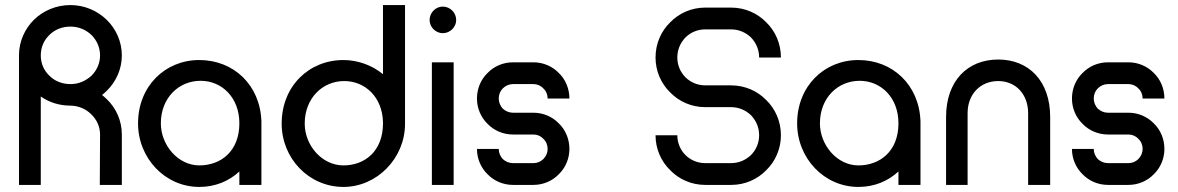

<svg xmlns="http://www.w3.org/2000/svg" viewBox="-20 -730 4650 758"><path d="M461 0V-199C461 -254 438 -304 401 -339C395 -345 389 -350 383 -355C389 -360 395 -365 401 -371C438 -407 461 -457 461 -511C461 -566 438 -616 401 -652C364 -688 313 -710 258 -710C202 -710 151 -688 114 -652C78 -616 55 -567 55 -512V-511V0H141V-349C174 -326 214 -313 258 -313H259C291 -312 319 -300 340 -279C362 -258 375 -230 375 -199L374 0ZM175 -431C153 -452 141 -480 141 -511C141 -543 153 -571 175 -592C196 -613 225 -625 258 -625C290 -625 319 -613 341 -592C362 -571 375 -543 375 -511C375 -480 362 -452 341 -431C319 -411 291 -398 259 -398H258C225 -398 196 -410 175 -431Z M1012 -243V-251C1007 -396 901 -493 767 -493C631 -493 525 -389 525 -243C525 -106 631 8 767 8C830 8 884 -15 925 -53V0H1012V-205ZM767 -77C682 -77 615 -158 615 -243C615 -343 685 -411 772 -411C855 -411 925 -346 925 -243C925 -133 852 -77 767 -77Z M1492 -710V-437C1450 -472 1393 -493 1336 -493C1199 -493 1092 -389 1092 -242C1092 -105 1199 8 1336 8C1468 8 1579 -105 1579 -241V-283V-710ZM1336 -77C1251 -77 1183 -156 1183 -242C1183 -342 1253 -410 1339 -410C1422 -410 1490 -346 1492 -247V-243C1492 -133 1420 -77 1336 -77Z M1685 0H1771V-484H1685ZM1781 -651C1781 -680 1757 -704 1728 -704C1700 -704 1676 -680 1676 -651C1676 -623 1700 -599 1728 -599C1757 -599 1781 -623 1781 -651Z M2086 0C2125 0 2161 -16 2186 -42C2212 -67 2228 -103 2228 -142C2228 -182 2212 -218 2186 -243C2161 -269 2125 -285 2086 -285H2005C1990 -285 1976 -291 1965 -301C1955 -312 1949 -326 1949 -341C1949 -357 1955 -371 1965 -381C1976 -392 1990 -398 2005 -398H2086C2101 -398 2115 -392 2125 -381C2136 -371 2142 -357 2142 -341H2228C2228 -381 2212 -417 2186 -442C2161 -468 2125 -484 2086 -484H2005C1966 -484 1930 -468 1905 -442C1879 -417 1863 -381 1863 -341C1863 -302 1879 -266 1905 -241C1930 -215 1966 -199 2005 -199H2086C2101 -199 2115 -193 2125 -182C2136 -172 2142 -158 2142 -142C2142 -127 2136 -113 2125 -102C2115 -92 2101 -86 2086 -86H2005C1990 -86 1976 -92 1965 -102C1955 -113 1949 -127 1949 -142H1863C1863 -103 1879 -67 1905 -42C1930 -16 1966 0 2005 0Z M2866 0H2867C2921 0 2970 -22 3005 -58C3041 -93 3063 -142 3063 -196C3063 -251 3041 -300 3005 -335C2970 -371 2921 -393 2866 -393H2764C2734 -393 2706 -405 2686 -425C2666 -445 2654 -473 2654 -503C2654 -534 2666 -561 2686 -582C2706 -602 2734 -614 2764 -614H2866C2897 -614 2924 -602 2945 -582C2965 -561 2977 -534 2977 -503H3063C3063 -558 3041 -607 3005 -642C2970 -678 2921 -700 2866 -700H2764C2710 -700 2661 -678 2626 -642C2590 -607 2568 -558 2568 -503C2568 -449 2590 -400 2626 -365C2661 -329 2710 -307 2764 -307H2866C2897 -307 2924 -295 2945 -275C2965 -254 2977 -227 2977 -196C2977 -166 2965 -138 2945 -118C2924 -98 2897 -86 2866 -86H2764C2734 -86 2706 -98 2686 -118C2666 -138 2654 -166 2654 -196H2568C2568 -142 2590 -93 2626 -58C2661 -22 2710 0 2764 0Z M3614 -243V-251C3609 -396 3503 -493 3369 -493C3233 -493 3127 -389 3127 -243C3127 -106 3233 8 3369 8C3432 8 3486 -15 3527 -53V0H3614V-205ZM3369 -77C3284 -77 3217 -158 3217 -243C3217 -343 3287 -411 3374 -411C3457 -411 3527 -346 3527 -243C3527 -133 3454 -77 3369 -77Z M3715 0H3800V-283C3800 -359 3851 -410 3921 -410C3989 -410 4039 -359 4039 -283V0H4126V-268C4126 -411 4041 -495 3921 -495C3800 -495 3715 -411 3715 -268Z M4435 0C4474 0 4510 -16 4535 -42C4561 -67 4577 -103 4577 -142C4577 -182 4561 -218 4535 -243C4510 -269 4474 -285 4435 -285H4354C4339 -285 4325 -291 4314 -301C4304 -312 4298 -326 4298 -341C4298 -357 4304 -371 4314 -381C4325 -392 4339 -398 4354 -398H4435C4450 -398 4464 -392 4474 -381C4485 -371 4491 -357 4491 -341H4577C4577 -381 4561 -417 4535 -442C4510 -468 4474 -484 4435 -484H4354C4315 -484 4279 -468 4254 -442C4228 -417 4212 -381 4212 -341C4212 -302 4228 -266 4254 -241C4279 -215 4315 -199 4354 -199H4435C4450 -199 4464 -193 4474 -182C4485 -172 4491 -158 4491 -142C4491 -127 4485 -113 4474 -102C4464 -92 4450 -86 4435 -86H4354C4339 -86 4325 -92 4314 -102C4304 -113 4298 -127 4298 -142H4212C4212 -103 4228 -67 4254 -42C4279 -16 4315 0 4354 0Z"/></svg>

Font: Radis Sans
Style: Regular
Weight: 400
Designer: Gaël Goy
Foundry: Gaël Goy
Version: 1.0